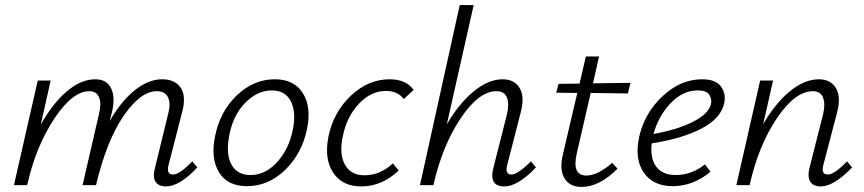

<svg xmlns="http://www.w3.org/2000/svg" viewBox="-20 -731 3411 758"><path d="M739 -94 759 -70Q689 5 635 5Q606 5 594 -13.5Q582 -32 592 -69L644 -282Q655 -324 643 -347.5Q631 -371 599 -371Q535 -371 468 -273.5Q401 -176 359 0H306L371 -282Q381 -323 371 -347Q361 -371 333 -371Q266 -371 194 -262Q122 -153 89 -7L87 0H35L129 -413H180L141 -239Q188 -323 244 -370.5Q300 -418 356 -418Q401 -418 418.5 -382.5Q436 -347 422 -288L413 -253Q459 -333 513 -375.5Q567 -418 620 -418Q671 -418 693.5 -384.5Q716 -351 699 -288L646 -82Q635 -42 663 -42Q689 -42 739 -94Z M955 4Q878 4 844.5 -51Q811 -106 829 -193Q848 -290 914.5 -354Q981 -418 1065 -418Q1141 -418 1175.5 -363.5Q1210 -309 1192 -221Q1172 -125 1106 -60.5Q1040 4 955 4ZM969 -40Q1028 -40 1074.5 -91.5Q1121 -143 1136 -219Q1150 -287 1128.5 -330.5Q1107 -374 1053 -374Q996 -374 948 -325Q900 -276 885 -196Q871 -124 893.5 -82Q916 -40 969 -40Z M1574 -340Q1550 -372 1504 -372Q1445 -372 1397.5 -322Q1350 -272 1334 -196Q1318 -124 1341.5 -81.5Q1365 -39 1418 -39Q1481 -39 1531 -86L1554 -58Q1488 5 1406 5Q1331 5 1295 -50Q1259 -105 1277 -193Q1297 -289 1365.5 -353.5Q1434 -418 1518 -418Q1583 -418 1613 -376Z M2076 -94 2096 -70Q2024 5 1971 5Q1909 5 1928 -69L1982 -282Q1991 -322 1981 -346.5Q1971 -371 1940 -371Q1870 -371 1798 -263Q1726 -155 1691 0H1638L1795 -711H1850L1744 -240Q1793 -324 1851 -371Q1909 -418 1964 -418Q2011 -418 2031.5 -383.5Q2052 -349 2036 -288L1983 -82Q1972 -42 1999 -42Q2024 -42 2076 -94Z M2312 -364 2257 -125Q2237 -38 2295 -38Q2339 -38 2397 -88L2418 -65Q2346 7 2276 7Q2229 7 2208.5 -27Q2188 -61 2202 -120L2259 -364L2176 -365L2185 -400L2268 -401L2293 -508H2345L2321 -402L2469 -404L2459 -362Z M2752 -418Q2805 -418 2826 -390Q2847 -362 2839 -323Q2826 -264 2750.5 -224Q2675 -184 2553 -165Q2546 -107 2570.5 -73.5Q2595 -40 2648 -40Q2710 -40 2763 -82L2785 -53Q2716 4 2636 4Q2558 4 2521 -50.5Q2484 -105 2504 -193Q2525 -285 2596 -351.5Q2667 -418 2752 -418ZM2787 -321Q2791 -339 2780.5 -356.5Q2770 -374 2734 -374Q2675 -374 2627 -323Q2579 -272 2560 -202Q2658 -220 2718.5 -251.5Q2779 -283 2787 -321Z M3324 -94 3344 -70Q3272 5 3220 5Q3191 5 3179 -13.5Q3167 -32 3176 -69L3230 -282Q3239 -322 3229 -346.5Q3219 -371 3189 -371Q3119 -371 3047 -264Q2975 -157 2940 -3L2939 0H2887L2981 -413H3032L2993 -241Q3042 -325 3099.5 -371.5Q3157 -418 3213 -418Q3259 -418 3280 -383.5Q3301 -349 3285 -288L3231 -82Q3220 -42 3248 -42Q3274 -42 3324 -94Z"/></svg>

Font: EauTestText Semilight
Style: Italic
Weight: 300
Italic angle: -12°
Designer: Christian Thalmann (Catharsis Fonts)
Version: Version 0.001;PS 000.001;hotconv 1.0.88;makeotf.lib2.5.64775